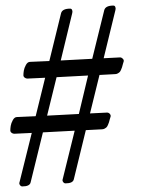

<svg xmlns="http://www.w3.org/2000/svg" viewBox="-20 -681 508 689"><path d="M149 -266 263 -272 296 -410 183 -404ZM134 -206 90 -27Q87 -12 60 -12Q55 -12 51.5 -17Q48 -22 50 -27L94 -204L31 -201Q26 -201 21.5 -204.5Q17 -208 17 -213Q17 -220 18.5 -229.5Q20 -239 26 -250Q32 -261 41 -261L108 -264L142 -402L78 -399Q73 -399 68.5 -402.5Q64 -406 64 -411Q64 -418 65.5 -427.5Q67 -437 73 -448Q79 -459 88 -459L157 -462L199 -633Q203 -650 232 -650Q237 -650 239 -644.5Q241 -639 239 -633L198 -464L311 -470L354 -644Q358 -661 387 -661Q392 -661 394 -655.5Q396 -650 394 -644L352 -472L411 -475Q416 -475 420.5 -470.5Q425 -466 424 -461Q423 -459 421 -451Q419 -443 418 -440Q417 -437 414.5 -431Q412 -425 409.5 -422.5Q407 -420 402.5 -417.5Q398 -415 393 -415L337 -412L303 -274L364 -277Q370 -277 374 -272.5Q378 -268 377 -263Q376 -261 374 -253Q372 -245 371 -242Q370 -239 367.5 -233Q365 -227 362.5 -224.5Q360 -222 355.5 -219.5Q351 -217 346 -217L288 -214L245 -38Q242 -23 215 -23Q210 -23 206.5 -28Q203 -33 205 -38L248 -212Z"/></svg>

Font: EB Garamond 12
Style: Italic
Weight: 400
Italic angle: -17°
Version: Version 0.016; ttfautohint (v1.8.4)